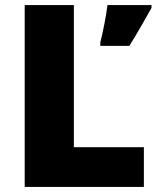

<svg xmlns="http://www.w3.org/2000/svg" viewBox="-20 -734 622 754"><path d="M77 0H545V-156H270V-714H77ZM575 -703V-714H402C397 -671 384 -607 374 -568V-554H488C525 -613 547 -654 575 -703Z"/></svg>

Font: Noto Sans Gujarati Black
Style: Regular
Weight: 900
Designer: Jelle Bosma - Monotype Design Team, Universal Thirst
Foundry: Monotype Imaging Inc.
Version: Version 2.106